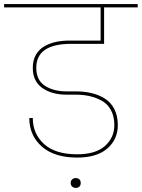

<svg xmlns="http://www.w3.org/2000/svg" viewBox="-55 -760 692 937"><path d="M-35 -724V-740H617V-724H453V-546H292Q122 -546 122 -429Q122 -369 164 -341.5Q206 -314 271 -314H316Q356 -314 390.5 -306Q425 -298 455 -280Q485 -262 502.5 -228.5Q520 -195 520 -150Q520 -80 469 -35.5Q418 9 322 9Q210 9 149 -45Q88 -99 88 -184H105Q105 -107 160 -57Q215 -7 322 -7Q411 -7 457 -47.5Q503 -88 503 -150Q503 -192 486.5 -222.5Q470 -253 441.5 -268.5Q413 -284 382 -291Q351 -298 315 -298H270Q197 -298 151 -331Q105 -364 105 -429Q105 -467 121 -494Q137 -521 164 -535.5Q191 -550 220.5 -556Q250 -562 284 -562H436V-724ZM332.5 150.5Q326 157 315 157Q304 157 297 150.5Q290 144 290 133Q290 122 297 115.5Q304 109 315 109Q326 109 332.5 115.5Q339 122 339 133Q339 144 332.5 150.5Z"/></svg>

Font: Poppins Thin
Style: Regular
Weight: 250
Designer: Ninad Kale (Devanagari), Jonny Pinhorn (Latin)
Foundry: Indian Type Foundry
Version: Version 3.200;PS 1.000;hotconv 16.6.54;makeotf.lib2.5.65590